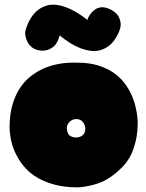

<svg xmlns="http://www.w3.org/2000/svg" viewBox="-20 -785 626 824"><path d="M540 -116Q524 -87 502.5 -65.5Q481 -44 461 -30Q438 -13 414 -3Q394 5 375.5 9.5Q357 14 343 16Q326 19 313 19Q258 19 216.5 8Q175 -3 144 -20.5Q113 -38 91.5 -61Q70 -84 57 -108Q24 -163 21 -235Q21 -293 33.5 -335.5Q46 -378 66.5 -408.5Q87 -439 113.5 -459Q140 -479 167 -491Q231 -519 313 -516Q361 -516 398 -505Q435 -494 462.5 -476Q490 -458 508.5 -435.5Q527 -413 539 -389Q567 -334 571 -263Q571 -216 562.5 -180Q554 -144 540 -116ZM481 -629Q466 -602 447 -588Q428 -574 408 -569Q388 -564 367.5 -567Q347 -570 328 -577Q283 -594 236 -633Q227 -599 210.5 -585.5Q194 -572 177 -569Q158 -565 136 -572Q123 -576 112.5 -586Q102 -596 96 -609Q90 -622 88.5 -636Q87 -650 92 -663Q110 -717 144 -743Q159 -754 178.5 -760.5Q198 -767 223.5 -764Q249 -761 281 -746.5Q313 -732 352 -702L354 -698Q364 -727 387 -743.5Q410 -760 441 -750Q466 -741 481 -725Q494 -711 497.5 -687.5Q501 -664 481 -629ZM307 -274Q290 -274 277.5 -261Q265 -248 267 -232Q269 -211 279.5 -203Q290 -195 307 -195Q324 -195 335 -205Q346 -215 346 -232Q346 -248 336 -261Q326 -274 307 -274Z"/></svg>

Font: Sniglet
Style: ExtraBold
Weight: 800
Version: Version 2.000; ttfautohint (v0.95) -l 8 -r 50 -G 200 -x 14 -